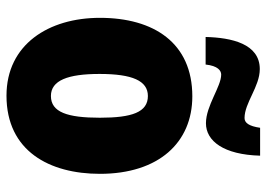

<svg xmlns="http://www.w3.org/2000/svg" viewBox="-135 -677 822 592"><g transform="rotate(90 276.0 -381.0)"><path d="M94 -604H179C183 -642 198 -652 210 -652C247 -652 306 -605 360 -605C415 -605 457 -660 460 -772H374C369 -738 359 -724 344 -724C297 -724 247 -771 193 -771C115 -771 96 -684 94 -604ZM516 -278C516 -460 419 -563 277 -563C112 -563 35 -444 35 -278C35 -120 117 10 275 10C446 10 516 -123 516 -278ZM208 -277C208 -378 229 -426 276 -426C326 -426 343 -377 343 -278C343 -178 326 -127 276 -127C228 -127 208 -179 208 -277Z"/></g></svg>

Font: Noto Sans Devanagari Condensed Black
Style: Regular
Weight: 900
Width: 3
Designer: Jelle Bosma - Monotype Design Team
Foundry: Monotype Imaging Inc.
Version: Version 2.004